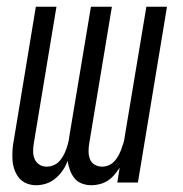

<svg xmlns="http://www.w3.org/2000/svg" viewBox="-20 -540 540 568"><path d="M87 8Q72 8 58.5 2.5Q45 -3 36.5 -13.5Q28 -24 23 -37.5Q18 -51 17 -66Q16 -81 17 -96Q18 -111 21 -126L86 -520H147L80 -116Q78 -104 78 -92Q78 -80 82.5 -69.5Q87 -59 96.5 -53Q106 -47 118 -47Q128 -47 138 -51Q148 -55 155 -62.5Q162 -70 167 -79Q172 -88 175.5 -97.5Q179 -107 181.5 -116.5Q184 -126 185 -136L249 -520H311L244 -116Q242 -104 242 -92Q242 -80 246 -69.5Q250 -59 260 -53Q270 -47 282 -47Q292 -47 301.5 -51Q311 -55 318 -62.5Q325 -70 330 -79Q335 -88 338.5 -97.5Q342 -107 345 -116.5Q348 -126 349 -136L413 -520H474L388 0H327L334 -44Q327 -33 318.5 -23Q310 -13 299.5 -6Q289 1 276 4.5Q263 8 251 8Q236 8 222.5 3Q209 -2 200.5 -12.5Q192 -23 187 -36.5Q182 -50 180 -64Q175 -50 166 -36.5Q157 -23 144.5 -12.5Q132 -2 117 3Q102 8 87 8Z"/></svg>

Font: Iosevka SS18 Light
Style: Italic
Weight: 300
Italic angle: -9°
Monospace: yes
Designer: Belleve Invis
Foundry: Belleve Invis
Version: Version 25.1.1; ttfautohint (v1.8.4)